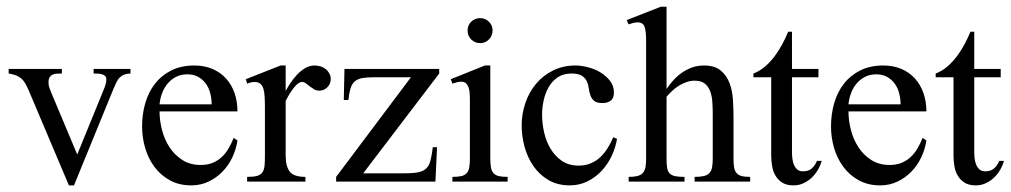

<svg xmlns="http://www.w3.org/2000/svg" viewBox="-20 -543 3021 574"><path d="M370.1 -323.2Q358.4 -322.8 350.6 -319.6Q342.8 -316.4 337.4 -310.8Q332 -305.2 328.1 -297.1Q324.2 -289.1 319.8 -278.8L201.2 11.2H186L64.9 -274.9Q59.6 -287.1 54.4 -295.4Q49.3 -303.7 42.7 -309.1Q36.1 -314.5 27.1 -317.9Q18.1 -321.3 5.9 -323.2V-336.9H165V-323.2Q157.2 -323.2 149.9 -322.8Q142.6 -322.3 137.2 -319.8Q131.8 -317.4 128.4 -312Q125 -306.6 125 -296.9Q125 -288.6 127.4 -281.2Q129.9 -273.9 132.8 -267.1L210.9 -81.1L290 -274.9Q293 -281.7 295.4 -289.8Q297.9 -297.9 297.9 -306.2Q297.9 -312 294.7 -315.4Q291.5 -318.8 286.1 -320.6Q280.8 -322.3 273.9 -322.8Q267.1 -323.2 259.8 -323.2V-336.9H370.1Z M689.9 -123Q686 -96.7 674.6 -72.5Q663.1 -48.3 645 -29.8Q627 -11.2 603.3 0Q579.6 11.2 551.8 11.2Q515.6 11.2 488 -3.9Q460.4 -19 441.9 -43.9Q423.3 -68.8 414.1 -100.3Q404.8 -131.8 404.8 -165Q404.8 -201.7 414.3 -234.6Q423.8 -267.6 443.1 -292.5Q462.4 -317.4 491.9 -332.3Q521.5 -347.2 561 -347.2Q591.3 -347.2 615.2 -336.9Q639.2 -326.7 655.8 -308.3Q672.4 -290 681.2 -264.9Q689.9 -239.7 689.9 -210H457Q457 -182.6 464.4 -154.3Q471.7 -126 486.8 -102.8Q502 -79.6 525.1 -64.7Q548.3 -49.8 580.1 -49.8Q599.6 -49.8 615 -55.9Q630.4 -62 642.3 -73Q654.3 -84 663.1 -98.9Q671.9 -113.8 678.7 -130.9ZM612.8 -231Q612.8 -247.6 608.6 -263.9Q604.5 -280.3 595.5 -292.7Q586.4 -305.2 572.8 -313Q559.1 -320.8 540 -320.8Q521 -320.8 506.3 -313.2Q491.7 -305.7 481.2 -293.2Q470.7 -280.8 464.6 -264.4Q458.5 -248 457 -231Z M968.8 -306.2Q968.8 -292.5 958.7 -282.2Q948.7 -272 935.1 -272Q925.8 -272 918.9 -276.1Q912.1 -280.3 906 -284.9Q899.9 -289.6 894.5 -293.7Q889.2 -297.9 882.8 -297.9Q872.1 -297.9 858.9 -281.2Q845.7 -264.6 834 -241.2V-78.1Q834 -45.9 846.2 -30Q858.4 -14.2 893.1 -14.2V0H718.8V-14.2Q737.8 -14.2 748.3 -17.1Q758.8 -20 764.2 -27.3Q769.5 -34.7 770.8 -46.6Q772 -58.6 772 -76.2V-221.7Q772 -239.3 771.2 -253.2Q770.5 -267.1 767.6 -277.1Q764.6 -287.1 758.5 -292.5Q752.4 -297.9 741.7 -297.9Q731 -297.9 718.8 -293L714.8 -306.2L818.8 -347.2H834V-271Q840.3 -282.7 849.1 -295.9Q857.9 -309.1 868.9 -320.6Q879.9 -332 892.8 -339.6Q905.8 -347.2 920.9 -347.2Q929.7 -347.2 938.5 -344.5Q947.3 -341.8 953.9 -336.4Q960.4 -331.1 964.6 -323.5Q968.8 -315.9 968.8 -306.2Z M1065.9 -24.9H1189.9Q1215.8 -24.9 1231 -28.1Q1246.1 -31.2 1254.6 -39.8Q1263.2 -48.3 1267.1 -63.5Q1271 -78.6 1273.9 -103H1286.6L1281.7 0H984.9V-14.2L1208.5 -312H1097.7Q1076.7 -312 1063 -309.6Q1049.3 -307.1 1040.8 -299.8Q1032.2 -292.5 1028.1 -279.1Q1023.9 -265.6 1021.5 -244.1H1007.8L1009.8 -336.9H1293V-323.2Z M1452.6 -452.1Q1452.6 -436.5 1441.9 -425.3Q1431.2 -414.1 1415.5 -414.1Q1399.9 -414.1 1388.9 -424.8Q1377.9 -435.5 1377.9 -452.1Q1377.9 -467.8 1388.9 -478.3Q1399.9 -488.8 1415.5 -488.8Q1430.7 -488.8 1441.7 -478Q1452.6 -467.3 1452.6 -452.1ZM1332.5 0V-14.2Q1349.1 -14.2 1359.4 -16.6Q1369.6 -19 1375.2 -25.4Q1380.9 -31.7 1382.8 -42.2Q1384.8 -52.7 1384.8 -68.8V-249Q1384.8 -257.3 1384 -266.1Q1383.3 -274.9 1380.6 -282.2Q1377.9 -289.6 1372.8 -294.2Q1367.7 -298.8 1358.9 -298.8Q1353 -298.8 1346.2 -297.1Q1339.4 -295.4 1332.5 -293L1327.6 -306.2L1429.7 -347.2H1445.8V-68.8Q1445.8 -52.7 1447.8 -42.2Q1449.7 -31.7 1455.3 -25.4Q1460.9 -19 1470.9 -16.6Q1481 -14.2 1497.6 -14.2V0Z M1824.7 -127.9Q1820.3 -101.6 1808.6 -76.7Q1796.9 -51.8 1778.6 -32.2Q1760.3 -12.7 1736.1 -0.7Q1711.9 11.2 1683.6 11.2Q1647 11.2 1619.9 -4.6Q1592.8 -20.5 1575 -46.1Q1557.1 -71.8 1548.3 -103.8Q1539.6 -135.7 1539.6 -168Q1539.6 -203.1 1550.8 -235.6Q1562 -268.1 1583 -293Q1604 -317.9 1633.8 -332.5Q1663.6 -347.2 1700.7 -347.2Q1717.3 -347.2 1737.5 -342Q1757.8 -336.9 1774.9 -326.7Q1792 -316.4 1803.7 -301.3Q1815.4 -286.1 1815.4 -266.1Q1815.4 -249.5 1805.9 -242.2Q1796.4 -234.9 1780.8 -234.9Q1764.2 -234.9 1756.3 -241.5Q1748.5 -248 1745.1 -257.8Q1741.7 -267.6 1740.2 -279.1Q1738.8 -290.5 1734.1 -300.3Q1729.5 -310.1 1719.2 -316.7Q1709 -323.2 1688.5 -323.2Q1664.1 -323.2 1647.2 -311.8Q1630.4 -300.3 1620.1 -282.2Q1609.9 -264.2 1605.2 -242.4Q1600.6 -220.7 1600.6 -200.2Q1600.6 -175.3 1606.4 -148.4Q1612.3 -121.6 1625.5 -99.1Q1638.7 -76.7 1659.4 -62.3Q1680.2 -47.9 1709.5 -47.9Q1730 -47.9 1746.1 -54.7Q1762.2 -61.5 1774.7 -73.2Q1787.1 -85 1796.6 -100.3Q1806.2 -115.7 1813.5 -132.8Z M2056.6 0V-14.2Q2073.2 -14.2 2083.7 -16.6Q2094.2 -19 2100.3 -25.1Q2106.4 -31.2 2108.6 -41.7Q2110.8 -52.2 2110.8 -68.8V-201.2Q2110.8 -220.2 2109.6 -238.3Q2108.4 -256.3 2103 -270.5Q2097.7 -284.7 2086.9 -293.2Q2076.2 -301.8 2056.6 -301.8Q2043.9 -301.8 2032.2 -297.6Q2020.5 -293.5 2009.8 -286.9Q1999 -280.3 1989.7 -271.5Q1980.5 -262.7 1972.7 -253.9V-68.8Q1972.7 -51.8 1974.4 -41.3Q1976.1 -30.8 1981.9 -24.7Q1987.8 -18.6 1998.3 -16.4Q2008.8 -14.2 2026.4 -14.2V0H1859.4V-14.2Q1875.5 -14.2 1885.7 -16.8Q1896 -19.5 1901.9 -26.1Q1907.7 -32.7 1909.7 -43Q1911.6 -53.2 1911.6 -68.8V-424.8Q1911.6 -448.2 1907.2 -462.2Q1902.8 -476.1 1886.7 -476.1Q1879.9 -476.1 1873 -474.4Q1866.2 -472.7 1859.4 -470.2L1853.5 -482.9L1955.6 -522.9H1972.7V-276.9Q1982.4 -291.5 1994.1 -304.2Q2005.9 -316.9 2019.8 -326.4Q2033.7 -335.9 2049.8 -341.6Q2065.9 -347.2 2084.5 -347.2Q2116.7 -347.2 2134.5 -332.3Q2152.3 -317.4 2160.9 -294.9Q2169.4 -272.5 2171.1 -245.6Q2172.9 -218.8 2172.9 -194.8V-68.8Q2172.9 -53.2 2174.6 -43Q2176.3 -32.7 2181.6 -26.1Q2187 -19.5 2196.8 -16.8Q2206.5 -14.2 2222.7 -14.2V0Z M2436.5 -62Q2432.6 -47.9 2424.8 -34.7Q2417 -21.5 2406 -11.2Q2395 -1 2381.3 5.1Q2367.7 11.2 2352.5 11.2Q2332.5 11.2 2319.8 3.7Q2307.1 -3.9 2299.3 -16.4Q2291.5 -28.8 2288.6 -44.9Q2285.6 -61 2285.6 -78.1V-312H2232.4V-323.2Q2251.5 -330.6 2267.3 -344.2Q2283.2 -357.9 2296.1 -375.2Q2309.1 -392.6 2319.1 -411.6Q2329.1 -430.7 2336.4 -448.2H2347.7V-336.9H2426.8V-312H2347.7V-86.9Q2347.7 -78.6 2348.9 -68.8Q2350.1 -59.1 2353.5 -50.5Q2356.9 -42 2363.5 -36.4Q2370.1 -30.8 2380.4 -30.8Q2397 -30.8 2406.7 -39.3Q2416.5 -47.9 2422.4 -62Z M2749.5 -123Q2745.6 -96.7 2734.1 -72.5Q2722.7 -48.3 2704.6 -29.8Q2686.5 -11.2 2662.8 0Q2639.2 11.2 2611.3 11.2Q2575.2 11.2 2547.6 -3.9Q2520 -19 2501.5 -43.9Q2482.9 -68.8 2473.6 -100.3Q2464.4 -131.8 2464.4 -165Q2464.4 -201.7 2473.9 -234.6Q2483.4 -267.6 2502.7 -292.5Q2522 -317.4 2551.5 -332.3Q2581.1 -347.2 2620.6 -347.2Q2650.9 -347.2 2674.8 -336.9Q2698.7 -326.7 2715.3 -308.3Q2731.9 -290 2740.7 -264.9Q2749.5 -239.7 2749.5 -210H2516.6Q2516.6 -182.6 2523.9 -154.3Q2531.2 -126 2546.4 -102.8Q2561.5 -79.6 2584.7 -64.7Q2607.9 -49.8 2639.6 -49.8Q2659.2 -49.8 2674.6 -55.9Q2689.9 -62 2701.9 -73Q2713.9 -84 2722.7 -98.9Q2731.4 -113.8 2738.3 -130.9ZM2672.4 -231Q2672.4 -247.6 2668.2 -263.9Q2664.1 -280.3 2655 -292.7Q2646 -305.2 2632.3 -313Q2618.7 -320.8 2599.6 -320.8Q2580.6 -320.8 2565.9 -313.2Q2551.3 -305.7 2540.8 -293.2Q2530.3 -280.8 2524.2 -264.4Q2518.1 -248 2516.6 -231Z M2981.4 -62Q2977.5 -47.9 2969.7 -34.7Q2961.9 -21.5 2950.9 -11.2Q2939.9 -1 2926.3 5.1Q2912.6 11.2 2897.5 11.2Q2877.4 11.2 2864.7 3.7Q2852.1 -3.9 2844.2 -16.4Q2836.4 -28.8 2833.5 -44.9Q2830.6 -61 2830.6 -78.1V-312H2777.3V-323.2Q2796.4 -330.6 2812.3 -344.2Q2828.1 -357.9 2841.1 -375.2Q2854 -392.6 2864 -411.6Q2874 -430.7 2881.3 -448.2H2892.6V-336.9H2971.7V-312H2892.6V-86.9Q2892.6 -78.6 2893.8 -68.8Q2895 -59.1 2898.4 -50.5Q2901.9 -42 2908.4 -36.4Q2915 -30.8 2925.3 -30.8Q2941.9 -30.8 2951.7 -39.3Q2961.4 -47.9 2967.3 -62Z"/></svg>

Font: Scheherazade
Style: Regular
Weight: 400
Designer: SIL International
Foundry: SIL International
Version: Version 2.100 (build 932/914)